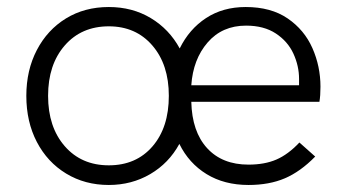

<svg xmlns="http://www.w3.org/2000/svg" viewBox="-20 -520 987 547"><path d="M491 -110Q461 -55 408 -24Q355 7 290 7Q222 7 168.5 -25.5Q115 -58 85 -115.5Q55 -173 55 -247Q55 -320 85 -377.5Q115 -435 168 -467.5Q221 -500 290 -500Q357 -500 409.5 -468.5Q462 -437 492 -382Q519 -437 567 -468.5Q615 -500 680 -500Q752 -500 799.5 -467.5Q847 -435 870 -383Q893 -331 893 -273Q893 -247 890 -230H525Q527 -145 570 -98Q613 -51 688 -51Q734 -51 767.5 -65.5Q801 -80 833 -114L878 -74Q836 -31 791.5 -12Q747 7 688 7Q619 7 568.5 -24Q518 -55 491 -110ZM461 -247Q461 -336 414 -390.5Q367 -445 290 -445Q212 -445 164.5 -390.5Q117 -336 117 -247Q117 -158 164.5 -103.5Q212 -49 290 -49Q368 -49 414.5 -103Q461 -157 461 -247ZM832 -277V-295Q832 -332 816 -367Q800 -402 766 -424.5Q732 -447 681 -447Q613 -447 571.5 -399Q530 -351 525 -277Z"/></svg>

Font: Hanken Grotesk Light
Style: Regular
Weight: 300
Designer: Alfredo Marco Pradil
Foundry: Hanken Design Co.
Version: Version 3.014